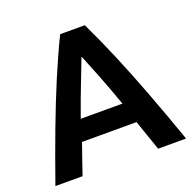

<svg xmlns="http://www.w3.org/2000/svg" viewBox="-123 -818 949 943"><g transform="rotate(-20 351.5 -346.5)"><path d="M10 0Q62 -148 107.5 -268.5Q153 -389 196.5 -492.5Q240 -596 287 -693H416Q463 -595 506.5 -491.5Q550 -388 595.5 -268Q641 -148 693 0H547Q534 -39 519.5 -79Q505 -119 492 -159H207Q193 -119 179 -79Q165 -39 152 0ZM240 -268H458Q425 -361 395.5 -436Q366 -511 348 -554Q332 -511 302.5 -436Q273 -361 240 -268Z"/></g></svg>

Font: Ubuntu Sans
Style: Bold
Weight: 700
Designer: Dalton Maag Ltd
Foundry: Dalton Maag Ltd
Version: Version 1.006; ttfautohint (v1.8.4.7-5d5b)